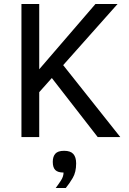

<svg xmlns="http://www.w3.org/2000/svg" viewBox="-20 -696 657 975"><path d="M476.1 0 243.2 -299.8 179.2 -228V0H88.9V-675.8H179.2V-344.2L464.8 -675.8H577.1L300.8 -365.2L590.8 0ZM262.7 258.8Q276.9 240.2 289.8 220.2Q302.7 200.2 302.7 180.2Q273.9 180.2 261 167.5Q248 154.8 248 126Q248 99.1 261 84.5Q273.9 69.8 305.7 69.8Q337.9 69.8 352.3 85.9Q366.7 102.1 366.7 133.8Q366.7 178.2 349.4 207.5Q332 236.8 314 258.8Z"/></svg>

Font: ClearSansRegular
Style: Regular
Weight: 400
Foundry: Intel Corporation
Version: Version 1.00